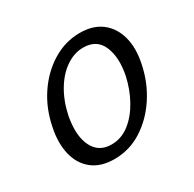

<svg xmlns="http://www.w3.org/2000/svg" viewBox="-105 -534 661 653"><g transform="rotate(-30 225.5 -207.5)"><path d="M170 8Q117 8 84 -18Q51 -44 40 -89.5Q29 -135 41 -192Q54 -258 89 -310Q124 -362 174 -392.5Q224 -423 281 -423Q333 -423 366 -397.5Q399 -372 411 -327Q423 -282 410 -223Q397 -160 362.5 -107.5Q328 -55 278.5 -23.5Q229 8 170 8ZM186 -40Q225 -40 257 -65Q289 -90 311.5 -131Q334 -172 344 -219Q357 -285 338 -329.5Q319 -374 266 -374Q231 -374 198.5 -352Q166 -330 142 -290Q118 -250 107 -197Q94 -126 115 -83Q136 -40 186 -40Z"/></g></svg>

Font: Ysabeau Office
Style: Italic
Weight: 400
Italic angle: -12°
Designer: Christian Thalmann (Catharsis Fonts)
Version: Version 2.001;gftools[0.9.30]; featfreeze: tnum,lnum,ss02